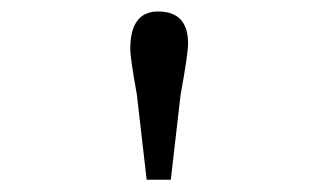

<svg xmlns="http://www.w3.org/2000/svg" viewBox="-20 -624 540 326"><path d="M229 -318.8 212.4 -463.4Q201.2 -524.9 201.2 -541Q201.2 -604.5 248.5 -604.5Q299.3 -604.5 299.3 -550.3Q299.3 -532.2 286.6 -462.9L270 -318.8Z"/></svg>

Font: BabelStone Irk Bitig Colour
Style: Regular
Weight: 400
Designer: Andrew West
Foundry: BabelStone
Version: Version 1.03 June 7, 2023